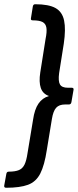

<svg xmlns="http://www.w3.org/2000/svg" viewBox="-71 -731 368 906"><path d="M95 -711Q159 -711 191 -693Q223 -675 231.5 -634Q240 -593 230 -525L208 -386Q203 -348 212 -332.5Q221 -317 249 -317H267Q278 -317 276 -307L266 -249Q264 -238 254 -238H236Q208 -238 194 -222.5Q180 -207 174 -170L150 -24Q139 49 119 88Q99 127 61 141Q23 155 -42 155Q-53 155 -51 144L-41 89Q-39 79 -30 79Q1 79 18.5 71.5Q36 64 45 45Q54 26 59 -9L85 -166Q92 -215 110.5 -242Q129 -269 160 -278Q131 -288 121.5 -316Q112 -344 119 -389L144 -547Q151 -581 148 -600Q145 -619 130 -627Q115 -635 83 -635Q73 -635 75 -645L84 -701Q86 -711 95 -711Z"/></svg>

Font: Sofia Sans Semi Condensed SemiBold
Style: Italic
Weight: 600
Italic angle: -9°
Version: Version 4.100